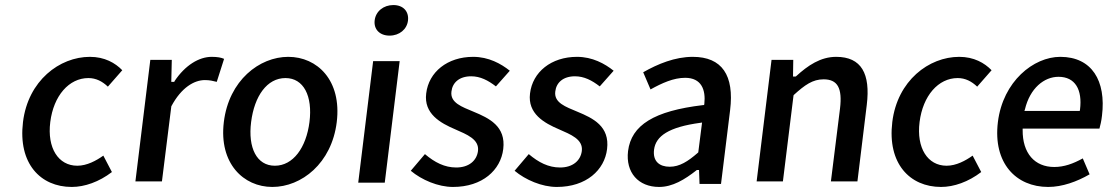

<svg xmlns="http://www.w3.org/2000/svg" viewBox="-20 -728 4386 760"><path d="M264 12C315 12 372 -8 423 -47L389 -112C361 -92 324 -72 286 -72C211 -72 166 -142 179 -245C192 -349 253 -419 330 -419C360 -419 385 -406 407 -385L464 -450C436 -479 394 -503 336 -503C216 -503 91 -409 71 -245C51 -81 140 12 264 12Z M621 -10 658 -306V-307C698 -382 749 -411 791 -411C810 -411 822 -408 838 -404L867 -495C856 -500 841 -503 818 -503C768 -503 713 -470 671 -407L670 -404H658L660 -491H575L516 -10Z M1058 12C1173 12 1293 -81 1313 -245C1333 -410 1236 -503 1121 -503C1007 -503 886 -410 866 -245C846 -81 944 12 1058 12ZM1110 -419C1182 -419 1218 -348 1205 -245C1192 -143 1140 -72 1068 -72C996 -72 961 -143 974 -245C987 -348 1037 -419 1110 -419Z M1595 -647C1599 -683 1576 -708 1537 -708C1498 -708 1467 -683 1463 -647C1459 -612 1483 -587 1522 -587C1561 -587 1591 -612 1595 -647ZM1503 -5 1562 -486H1457L1398 -5Z M1773 12C1890 12 1962 -55 1972 -138C1983 -228 1917 -260 1854 -286C1809 -305 1761 -321 1767 -366C1771 -401 1798 -426 1845 -426C1881 -426 1912 -410 1943 -386L1998 -448C1963 -476 1914 -503 1853 -503C1751 -503 1677 -443 1667 -358C1657 -278 1723 -241 1782 -216C1827 -196 1878 -177 1872 -130C1867 -92 1836 -65 1786 -65C1740 -65 1701 -85 1662 -118L1606 -52C1649 -16 1714 12 1773 12Z M2184 12C2301 12 2373 -55 2383 -138C2394 -228 2328 -260 2265 -286C2220 -305 2172 -321 2178 -366C2182 -401 2209 -426 2256 -426C2292 -426 2323 -410 2354 -386L2409 -448C2374 -476 2325 -503 2264 -503C2162 -503 2088 -443 2078 -358C2068 -278 2134 -241 2193 -216C2238 -196 2289 -177 2283 -130C2278 -92 2247 -65 2197 -65C2151 -65 2112 -85 2073 -118L2017 -52C2060 -16 2125 12 2184 12Z M2589 12C2642 12 2690 -17 2737 -54L2738 -55H2747L2749 0H2834L2870 -292C2887 -430 2838 -503 2722 -503C2652 -503 2584 -475 2526 -442L2555 -374C2600 -399 2646 -420 2692 -420C2757 -420 2774 -372 2768 -317L2767 -312H2763C2569 -289 2479 -233 2466 -130C2456 -45 2507 12 2589 12ZM2753 -242 2759 -243 2744 -125 2742 -123C2703 -89 2670 -68 2631 -68C2591 -68 2563 -89 2569 -136C2576 -189 2626 -225 2753 -242Z M3079 -10 3121 -350 3122 -352C3166 -392 3197 -414 3240 -414C3295 -414 3315 -380 3305 -298L3269 -10H3374L3411 -313C3426 -436 3390 -503 3290 -503C3228 -503 3178 -469 3131 -426L3129 -425H3119L3120 -491H3034L2975 -10Z M3705 12C3756 12 3813 -8 3864 -47L3830 -112C3802 -92 3765 -72 3727 -72C3652 -72 3607 -142 3620 -245C3633 -349 3694 -419 3771 -419C3801 -419 3826 -406 3848 -385L3905 -450C3877 -479 3835 -503 3777 -503C3657 -503 3532 -409 3512 -245C3492 -81 3581 12 3705 12Z M4129 12C4185 12 4243 -9 4293 -38L4266 -101C4228 -80 4192 -67 4153 -67C4076 -67 4027 -121 4028 -214V-219H4332C4335 -230 4340 -250 4342 -270C4359 -408 4302 -503 4177 -503C4071 -503 3950 -406 3930 -245C3910 -82 4002 12 4129 12ZM4037 -295C4057 -379 4113 -424 4170 -424C4236 -424 4265 -373 4255 -294L4254 -289H4035Z"/></svg>

Font: Falling Sky
Style: LightObl
Weight: 400
Designer: Paul D. Hunt
Foundry: Adobe Systems Incorporated
Version: Version 1.02